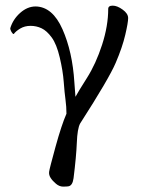

<svg xmlns="http://www.w3.org/2000/svg" viewBox="-20 -446 511 687"><path d="M217.8 -39.1Q217.8 -63.5 214.4 -88.9Q210.9 -114.3 208 -153.3Q205.1 -192.4 193.8 -240.2Q182.6 -288.1 165 -312Q147.5 -335.9 128.9 -344.7Q110.4 -353.5 89.4 -353.5Q68.4 -353.5 52.2 -343.8Q36.1 -334 29.3 -324.2Q25.4 -324.2 21 -332Q16.6 -339.8 16.6 -344.7Q26.4 -377 52.2 -399.9Q78.1 -422.9 107.4 -422.9Q168 -421.9 203.6 -341.3Q239.3 -260.7 246.1 -151.4Q250 -100.6 250 -99.6Q258.8 -116.2 291 -167Q323.2 -217.8 345.2 -285.6Q367.2 -353.5 367.2 -414.1Q367.2 -425.8 383.3 -425.8Q399.4 -425.8 418.9 -411.6Q438.5 -397.5 438.5 -381.3Q438.5 -365.2 428.2 -321.3Q418 -277.3 394 -221.2Q370.1 -165 266.6 -3.9Q256.8 14.6 254.9 64.5Q252.9 114.3 243.2 191.4Q239.7 218.3 224.6 220.7Q218.8 221.7 205.6 221.7Q192.4 221.7 180.2 211.4Q168 201.2 161.1 190.4Q154.3 179.7 155.8 168.5Q157.2 157.2 178.7 79.1Q200.2 1 217.8 -39.1Z"/></svg>

Font: CrimsonText-Roman
Style: Roman
Weight: 400
Version: Version 0.13